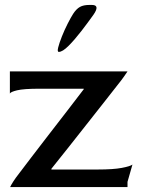

<svg xmlns="http://www.w3.org/2000/svg" viewBox="-20 -757 576 777"><path d="M21 0Q24 -7 33.5 -22Q43 -37 58 -56Q76 -80 107 -120.5Q138 -161 175 -209Q212 -257 250 -306Q288 -355 319 -396V-398H140Q76 -398 49 -391.5Q22 -385 20 -378V-468H496Q492 -462 482 -447.5Q472 -433 455 -412Q431 -381 397 -338Q363 -295 326 -248Q289 -201 253 -155.5Q217 -110 188 -74V-71H376Q438 -71 472.5 -77.5Q507 -84 516 -91L496 -21V0ZM218 -547Q211 -547 215.5 -565Q220 -583 230.5 -609.5Q241 -636 254 -661.5Q267 -687 276 -701Q289 -721 303.5 -729Q318 -737 341 -737H352Q386 -737 358 -697Q336 -666 309 -631Q282 -596 257.5 -571.5Q233 -547 218 -547Z"/></svg>

Font: Red Rose
Style: Regular
Weight: 400
Designer: Jaikishan Patel
Version: Version 2.000; ttfautohint (v1.8.3)